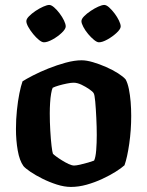

<svg xmlns="http://www.w3.org/2000/svg" viewBox="-20 -738 581 758"><path d="M260 0Q234 0 204.2 -9.5Q174.5 -19 147 -32.8Q119.5 -46.5 99.5 -60.2Q79.5 -74 72.5 -82.5Q57 -104 50 -144Q43 -184 43 -228.5Q43 -267 46.8 -303Q50.5 -339 56.5 -369Q62.5 -399 69 -417Q83 -426 110 -440Q137 -454 170.8 -467.5Q204.5 -481 239.2 -490.5Q274 -500 302.5 -500Q321.5 -500 347 -492.5Q372.5 -485 398.8 -473.5Q425 -462 445.8 -448.8Q466.5 -435.5 476 -424.5Q484 -410 488.8 -386.5Q493.5 -363 495.8 -335.5Q498 -308 498 -280.5Q498 -224 490.2 -170.2Q482.5 -116.5 471.5 -85.5Q459.5 -74.5 436.5 -60Q413.5 -45.5 384 -31.8Q354.5 -18 322.5 -9Q290.5 0 260 0ZM272.5 -84.5Q280.5 -84.5 296.2 -88Q312 -91.5 327.8 -96.2Q343.5 -101 351.5 -104Q357.5 -116.5 359.8 -145.2Q362 -174 362 -205Q362 -236.5 360.2 -272.8Q358.5 -309 356 -337Q353.5 -365 349.5 -370.5Q346 -376.5 332.2 -386Q318.5 -395.5 301.8 -403.5Q285 -411.5 270.5 -411.5Q260.5 -411.5 244.2 -408.2Q228 -405 212.5 -400.5Q197 -396 188 -391.5Q184.5 -384.5 181.8 -368.2Q179 -352 177.8 -331.8Q176.5 -311.5 176.5 -290.5Q176.5 -257 178.5 -222.2Q180.5 -187.5 183.5 -162.2Q186.5 -137 189 -131Q191.5 -128 201.5 -120.5Q211.5 -113 224.8 -104.8Q238 -96.5 251 -90.5Q264 -84.5 272.5 -84.5ZM370.6 -571Q362.9 -571 351.2 -580.5Q339.5 -590 328 -603.7Q316.5 -617.4 309 -631.7Q301.5 -646 301.5 -654.5Q301.5 -663 312 -673.8Q322.5 -684.5 337.8 -694.8Q353 -705 368 -711.8Q383 -718.5 391.5 -718.5Q400 -718.5 410.7 -708.9Q421.5 -699.2 432.2 -685.1Q442.9 -670.9 449.7 -656.7Q456.5 -642.6 456.5 -633.5Q456.5 -623.5 440.5 -608.5Q424.5 -593.5 404.2 -582.2Q384 -571 370.6 -571ZM153.5 -571Q145.5 -571 134 -580.2Q122.5 -589.5 111 -603.5Q99.5 -617.5 91.8 -631.4Q84 -645.2 84 -654.5Q84 -663 94.5 -673.8Q105 -684.5 120.2 -694.8Q135.5 -705 150.8 -711.8Q166 -718.5 174.2 -718.5Q182.5 -718.5 193.5 -709Q204.5 -699.5 215.2 -685.3Q226 -671.1 232.7 -657Q239.5 -642.8 239.5 -633.7Q239.5 -623.5 223.8 -608.5Q208 -593.5 187.5 -582.2Q167.1 -571 153.5 -571Z"/></svg>

Font: Texturina Medium
Style: Regular
Weight: 500
Designer: Guillermo Torres Carreño
Foundry: Omnibus-Type
Version: Version 1.003